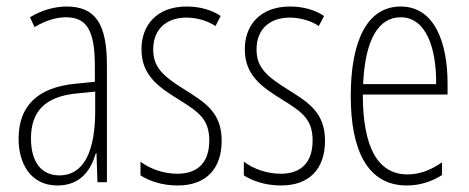

<svg xmlns="http://www.w3.org/2000/svg" viewBox="-20 -559 1438 589"><path d="M184 -539C147 -539 106 -527 72 -506L86 -476C123 -498 156 -506 182 -506C245 -506 271 -468 271 -356V-308L210 -302C100 -291 37 -238 37 -133C37 -59 73 10 156 10C228 10 259 -38 274 -89H276L279 0H308V-359C308 -487 272 -539 184 -539ZM212 -272 272 -278V-218C272 -100 240 -21 162 -21C108 -21 75 -61 75 -134C75 -218 119 -262 212 -272Z M660 -127C660 -213 611 -244 545 -285C481 -325 450 -352 450 -407C450 -470 491 -505 552 -505C584 -505 618 -495 641 -479L657 -510C629 -529 592 -539 553 -539C460 -539 414 -481 414 -408C414 -329 464 -293 531 -252C590 -215 622 -193 622 -128C622 -63 589 -26 524 -26C482 -26 440 -41 411 -63V-21C436 -5 475 10 525 10C614 10 660 -43 660 -127Z M977 -127C977 -213 928 -244 862 -285C798 -325 767 -352 767 -407C767 -470 808 -505 869 -505C901 -505 935 -495 958 -479L974 -510C946 -529 909 -539 870 -539C777 -539 731 -481 731 -408C731 -329 781 -293 848 -252C907 -215 939 -193 939 -128C939 -63 906 -26 841 -26C799 -26 757 -41 728 -63V-21C753 -5 792 10 842 10C931 10 977 -43 977 -127Z M1209 -539C1106 -539 1056 -433 1056 -264C1056 -97 1108 10 1228 10C1270 10 1306 -3 1336 -22V-61C1300 -36 1266 -24 1230 -24C1138 -24 1093 -109 1093 -269H1353V-303C1353 -425 1315 -539 1209 -539ZM1209 -506C1287 -506 1319 -412 1318 -301H1094C1100 -439 1142 -506 1209 -506Z"/></svg>

Font: Noto Sans Georgian ExtraCondensed ExtraLight
Style: Regular
Weight: 200
Width: 2
Designer: Monotype Design Team, Akaki Razmadze
Foundry: Google LLC
Version: Version 2.005